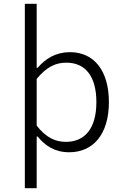

<svg xmlns="http://www.w3.org/2000/svg" viewBox="-20 -785 660 1005"><path d="M172 -765H110V200H172V-70H177.5C216 -22 267.5 12 342.5 12C465 12 550 -79 550 -250.5C550 -416 471.5 -512 346.5 -512C272.5 -512 218.5 -478.5 177 -430H172ZM172 -127.5V-372C224.5 -436 272.5 -457 327 -457C428.5 -457 484.5 -383.5 484.5 -250.5C484.5 -112.5 424 -42.5 325 -42.5C270.5 -42.5 221.5 -64 172 -127.5Z"/></svg>

Font: Monaspace Neon ExtraLight
Style: Regular
Weight: 200
Designer: Riley Cran & the Lettermatic Team
Foundry: Lettermatic
Version: Version 1.200 (Monaspace Neon)